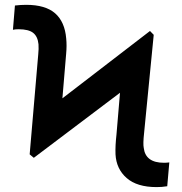

<svg xmlns="http://www.w3.org/2000/svg" viewBox="-20 -757 746 787"><path d="M118.6 -110.1 101.6 -124.3 136.7 -533.7Q139.2 -557.5 137.8 -575.6Q134.6 -607.6 115.9 -622.3Q97.3 -637.1 56.1 -637.1Q42.3 -637.1 33 -634.9L41.2 -734.4Q51.5 -735.8 64.6 -736.5Q77.8 -737.2 87.4 -737.2Q166.2 -737.2 206 -702.4Q245.7 -667.6 251.4 -599.1Q254.3 -569.6 251.1 -536.2L235.8 -354L594.8 -630L610.1 -614.3L570.7 -212.4Q565.7 -167.6 569.2 -150.9Q576.3 -89.8 652.3 -89.8Q657.3 -89.8 663.4 -90.2Q669.4 -90.6 674 -91.3L665.5 6.4Q655.5 8.2 643.3 9.1Q631 9.9 621.8 9.9Q541.5 9.9 499.1 -27.3Q456.7 -64.6 453.5 -124.3Q452.8 -142 453.8 -162.6Q454.9 -183.2 457.4 -205.3L471.9 -376.8Z"/></svg>

Font: Inter Zeller Semi Bold
Style: Regular
Weight: 600
Designer: Rasmus Andersson; Joe Bland
Foundry: zeller
Version: Version 3.015;git-dec3a8cb1